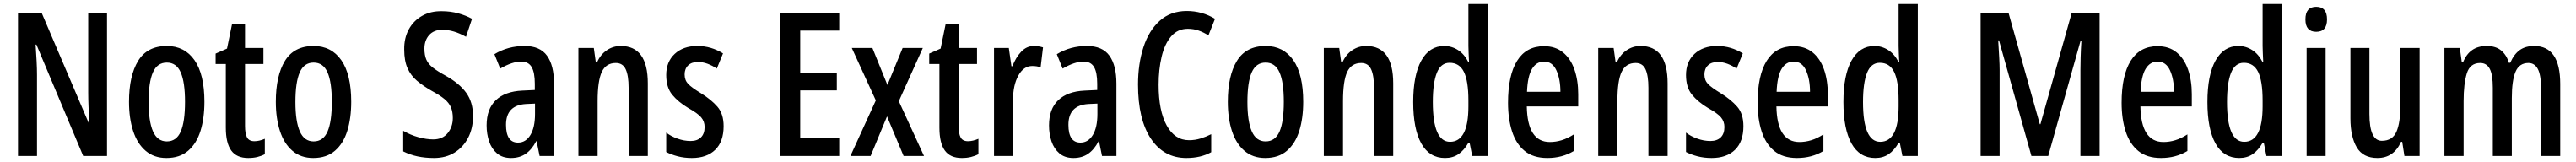

<svg xmlns="http://www.w3.org/2000/svg" viewBox="-20 -780 12881 810"><path d="M515 0H396L162 -557H158Q161 -513 163 -475Q165 -437 165 -406V0H70V-714H189L423 -166H426Q424 -212 422.5 -249.5Q421 -287 421 -316V-714H515Z M1002 -271Q1002 -189 982.5 -126Q963 -63 921 -26.5Q879 10 812 10Q750 10 708 -26Q666 -62 645.5 -125.5Q625 -189 625 -271Q625 -401 670.5 -475.5Q716 -550 814 -550Q903 -550 952.5 -479Q1002 -408 1002 -271ZM723 -270Q723 -173 745 -123Q767 -73 814 -73Q862 -73 883.5 -122Q905 -171 905 -271Q905 -369 883.5 -418Q862 -467 814 -467Q766 -467 744.5 -418Q723 -369 723 -270Z M1252 -74Q1276 -74 1304 -86V-9Q1287 0 1266.5 5Q1246 10 1221 10Q1163 10 1136 -27.5Q1109 -65 1109 -142V-460H1058V-512L1115 -537L1140 -659H1205V-540H1297V-460H1205V-150Q1205 -112 1215 -93Q1225 -74 1252 -74Z M1736 -271Q1736 -189 1716.5 -126Q1697 -63 1655 -26.5Q1613 10 1546 10Q1484 10 1442 -26Q1400 -62 1379.5 -125.5Q1359 -189 1359 -271Q1359 -401 1404.5 -475.5Q1450 -550 1548 -550Q1637 -550 1686.5 -479Q1736 -408 1736 -271ZM1457 -270Q1457 -173 1479 -123Q1501 -73 1548 -73Q1596 -73 1617.5 -122Q1639 -171 1639 -271Q1639 -369 1617.5 -418Q1596 -467 1548 -467Q1500 -467 1478.5 -418Q1457 -369 1457 -270Z M2345 -200Q2345 -138 2320.5 -91Q2296 -44 2252.5 -17Q2209 10 2150 10Q2106 10 2068 2Q2030 -6 1996 -23V-126Q2032 -105 2072 -94Q2112 -83 2146 -83Q2193 -83 2218.5 -114.5Q2244 -146 2244 -190Q2244 -221 2234.5 -243.5Q2225 -266 2202 -285Q2179 -304 2138 -326Q2096 -350 2065 -376Q2034 -402 2017.5 -439Q2001 -476 2001 -532Q2000 -589 2023.5 -632.5Q2047 -676 2090 -700.5Q2133 -725 2189 -724Q2232 -724 2270.5 -713.5Q2309 -703 2340 -686L2310 -596Q2248 -631 2192 -631Q2149 -631 2125.5 -604.5Q2102 -578 2102 -537Q2102 -504 2111.5 -482Q2121 -460 2144 -442Q2167 -424 2209 -401Q2277 -363 2311 -316Q2345 -269 2345 -200Z M2603 -550Q2680 -550 2715 -501.5Q2750 -453 2750 -362V0H2678L2663 -74H2661Q2639 -32 2608.5 -11Q2578 10 2535 10Q2492 10 2465 -13Q2438 -36 2425.5 -73Q2413 -110 2413 -153Q2413 -235 2459 -279Q2505 -323 2591 -327L2654 -330V-361Q2654 -418 2638 -445Q2622 -472 2586 -472Q2541 -472 2481 -437L2452 -509Q2519 -550 2603 -550ZM2610 -260Q2510 -254 2510 -156Q2510 -67 2570 -67Q2609 -67 2632 -105Q2655 -143 2655 -210V-262Z M3084 -550Q3219 -550 3219 -363V0H3123V-341Q3123 -402 3108.5 -433.5Q3094 -465 3059 -465Q3010 -465 2989 -420.5Q2968 -376 2968 -274V0H2872V-540H2949L2959 -468H2965Q2982 -507 3013.5 -528.5Q3045 -550 3084 -550Z M3598 -149Q3598 -72 3556 -31Q3514 10 3439 10Q3401 10 3368.5 1.5Q3336 -7 3311 -20V-117Q3334 -99 3367 -87Q3400 -75 3433 -75Q3466 -75 3484.5 -93Q3503 -111 3503 -145Q3503 -173 3485.5 -193.5Q3468 -214 3421 -240Q3371 -270 3341 -306.5Q3311 -343 3311 -405Q3311 -471 3353.5 -510.5Q3396 -550 3466 -550Q3502 -550 3534 -540.5Q3566 -531 3595 -513L3564 -437Q3542 -452 3518 -461Q3494 -470 3469 -470Q3438 -470 3420.5 -453Q3403 -436 3403 -408Q3403 -379 3420.5 -360.5Q3438 -342 3486 -313Q3536 -282 3567 -246.5Q3598 -211 3598 -149Z M4176 0H3881V-714H4176V-627H3981V-416H4164V-328H3981V-89H4176Z M4359 -278 4239 -540H4342L4417 -355L4493 -540H4594L4474 -274L4600 0H4498L4415 -198L4333 0H4232Z M4820 -74Q4844 -74 4872 -86V-9Q4855 0 4834.5 5Q4814 10 4789 10Q4731 10 4704 -27.5Q4677 -65 4677 -142V-460H4626V-512L4683 -537L4708 -659H4773V-540H4865V-460H4773V-150Q4773 -112 4783 -93Q4793 -74 4820 -74Z M5149 -550Q5172 -550 5195 -543L5183 -443Q5166 -450 5141 -450Q5098 -450 5071.5 -402Q5045 -354 5045 -280V0H4950V-540H5024L5037 -449H5042Q5059 -493 5086 -521.5Q5113 -550 5149 -550Z M5415 -550Q5492 -550 5527 -501.5Q5562 -453 5562 -362V0H5490L5475 -74H5473Q5451 -32 5420.5 -11Q5390 10 5347 10Q5304 10 5277 -13Q5250 -36 5237.5 -73Q5225 -110 5225 -153Q5225 -235 5271 -279Q5317 -323 5403 -327L5466 -330V-361Q5466 -418 5450 -445Q5434 -472 5398 -472Q5353 -472 5293 -437L5264 -509Q5331 -550 5415 -550ZM5422 -260Q5322 -254 5322 -156Q5322 -67 5382 -67Q5421 -67 5444 -105Q5467 -143 5467 -210V-262Z M5919 -636Q5868 -636 5835.5 -598Q5803 -560 5788 -496Q5773 -432 5773 -356Q5773 -226 5813.5 -152.5Q5854 -79 5925 -79Q5955 -79 5982.5 -87.5Q6010 -96 6036 -109V-19Q5984 10 5912 10Q5799 10 5734.5 -86.5Q5670 -183 5670 -357Q5670 -460 5697 -543.5Q5724 -627 5778.5 -676Q5833 -725 5914 -725Q5990 -725 6055 -686L6022 -603Q5999 -618 5973.5 -627Q5948 -636 5919 -636Z M6496 -271Q6496 -189 6476.5 -126Q6457 -63 6415 -26.5Q6373 10 6306 10Q6244 10 6202 -26Q6160 -62 6139.5 -125.5Q6119 -189 6119 -271Q6119 -401 6164.5 -475.5Q6210 -550 6308 -550Q6397 -550 6446.5 -479Q6496 -408 6496 -271ZM6217 -270Q6217 -173 6239 -123Q6261 -73 6308 -73Q6356 -73 6377.5 -122Q6399 -171 6399 -271Q6399 -369 6377.5 -418Q6356 -467 6308 -467Q6260 -467 6238.5 -418Q6217 -369 6217 -270Z M6811 -550Q6946 -550 6946 -363V0H6850V-341Q6850 -402 6835.5 -433.5Q6821 -465 6786 -465Q6737 -465 6716 -420.5Q6695 -376 6695 -274V0H6599V-540H6676L6686 -468H6692Q6709 -507 6740.5 -528.5Q6772 -550 6811 -550Z M7205 10Q7127 10 7086.5 -62.5Q7046 -135 7046 -270Q7046 -404 7086.5 -477Q7127 -550 7201 -550Q7238 -550 7269.5 -530Q7301 -510 7321 -471H7325Q7324 -496 7323 -515.5Q7322 -535 7322 -550V-760H7418V0H7341L7328 -66H7322Q7300 -28 7272 -9Q7244 10 7205 10ZM7230 -71Q7322 -71 7322 -248V-278Q7322 -375 7299.5 -420.5Q7277 -466 7228 -466Q7184 -466 7164 -415.5Q7144 -365 7144 -270Q7144 -71 7230 -71Z M7700 -549Q7757 -549 7795 -518Q7833 -487 7852 -432.5Q7871 -378 7871 -309V-248H7614Q7617 -70 7729 -70Q7759 -70 7788.5 -79Q7818 -88 7849 -108V-25Q7791 10 7717 10Q7646 10 7603 -25.5Q7560 -61 7540 -123.5Q7520 -186 7520 -266Q7520 -403 7565.5 -476Q7611 -549 7700 -549ZM7700 -472Q7662 -472 7640 -435.5Q7618 -399 7615 -321H7782Q7782 -384 7762 -428Q7742 -472 7700 -472Z M8183 -550Q8318 -550 8318 -363V0H8222V-341Q8222 -402 8207.5 -433.5Q8193 -465 8158 -465Q8109 -465 8088 -420.5Q8067 -376 8067 -274V0H7971V-540H8048L8058 -468H8064Q8081 -507 8112.5 -528.5Q8144 -550 8183 -550Z M8697 -149Q8697 -72 8655 -31Q8613 10 8538 10Q8500 10 8467.5 1.5Q8435 -7 8410 -20V-117Q8433 -99 8466 -87Q8499 -75 8532 -75Q8565 -75 8583.5 -93Q8602 -111 8602 -145Q8602 -173 8584.5 -193.5Q8567 -214 8520 -240Q8470 -270 8440 -306.5Q8410 -343 8410 -405Q8410 -471 8452.5 -510.5Q8495 -550 8565 -550Q8601 -550 8633 -540.5Q8665 -531 8694 -513L8663 -437Q8641 -452 8617 -461Q8593 -470 8568 -470Q8537 -470 8519.5 -453Q8502 -436 8502 -408Q8502 -379 8519.5 -360.5Q8537 -342 8585 -313Q8635 -282 8666 -246.5Q8697 -211 8697 -149Z M8948 -549Q9005 -549 9043 -518Q9081 -487 9100 -432.5Q9119 -378 9119 -309V-248H8862Q8865 -70 8977 -70Q9007 -70 9036.5 -79Q9066 -88 9097 -108V-25Q9039 10 8965 10Q8894 10 8851 -25.5Q8808 -61 8788 -123.5Q8768 -186 8768 -266Q8768 -403 8813.5 -476Q8859 -549 8948 -549ZM8948 -472Q8910 -472 8888 -435.5Q8866 -399 8863 -321H9030Q9030 -384 9010 -428Q8990 -472 8948 -472Z M9356 10Q9278 10 9237.5 -62.5Q9197 -135 9197 -270Q9197 -404 9237.5 -477Q9278 -550 9352 -550Q9389 -550 9420.5 -530Q9452 -510 9472 -471H9476Q9475 -496 9474 -515.5Q9473 -535 9473 -550V-760H9569V0H9492L9479 -66H9473Q9451 -28 9423 -9Q9395 10 9356 10ZM9381 -71Q9473 -71 9473 -248V-278Q9473 -375 9450.5 -420.5Q9428 -466 9379 -466Q9335 -466 9315 -415.5Q9295 -365 9295 -270Q9295 -71 9381 -71Z M10137 0 9975 -578H9971Q9974 -528 9976 -491Q9978 -454 9978 -431V0H9883V-714H10023L10179 -159H10182L10338 -714H10478V0H10382V-430Q10382 -455 10383 -492Q10384 -529 10387 -577H10383L10221 0Z M10768 -549Q10825 -549 10863 -518Q10901 -487 10920 -432.5Q10939 -378 10939 -309V-248H10682Q10685 -70 10797 -70Q10827 -70 10856.5 -79Q10886 -88 10917 -108V-25Q10859 10 10785 10Q10714 10 10671 -25.5Q10628 -61 10608 -123.5Q10588 -186 10588 -266Q10588 -403 10633.5 -476Q10679 -549 10768 -549ZM10768 -472Q10730 -472 10708 -435.5Q10686 -399 10683 -321H10850Q10850 -384 10830 -428Q10810 -472 10768 -472Z M11176 10Q11098 10 11057.5 -62.5Q11017 -135 11017 -270Q11017 -404 11057.5 -477Q11098 -550 11172 -550Q11209 -550 11240.5 -530Q11272 -510 11292 -471H11296Q11295 -496 11294 -515.5Q11293 -535 11293 -550V-760H11389V0H11312L11299 -66H11293Q11271 -28 11243 -9Q11215 10 11176 10ZM11201 -71Q11293 -71 11293 -248V-278Q11293 -375 11270.5 -420.5Q11248 -466 11199 -466Q11155 -466 11135 -415.5Q11115 -365 11115 -270Q11115 -71 11201 -71Z M11561 -746Q11615 -746 11615 -683Q11615 -621 11561 -621Q11507 -621 11507 -683Q11507 -746 11561 -746ZM11608 -540V0H11513V-540Z M12078 -540V0H12002L11991 -71H11985Q11949 10 11867 10Q11795 10 11763.5 -43.5Q11732 -97 11732 -188V-540H11827V-210Q11827 -76 11889 -76Q11942 -76 11962 -121Q11982 -166 11982 -256V-540Z M12651 -550Q12781 -550 12781 -360V0H12685V-338Q12685 -405 12669 -435Q12653 -465 12622 -465Q12576 -465 12557.5 -421Q12539 -377 12539 -290V0H12444V-341Q12444 -407 12428.5 -436Q12413 -465 12381 -465Q12330 -465 12314 -413Q12298 -361 12298 -275V0H12202V-540H12279L12289 -468H12295Q12327 -550 12413 -550Q12460 -550 12487 -526.5Q12514 -503 12524 -466H12531Q12550 -509 12578.5 -529.5Q12607 -550 12651 -550Z"/></svg>

Font: Noto Sans ExtraCondensed Medium
Style: Regular
Weight: 500
Width: 2
Designer: Monotype Design Team
Foundry: Monotype Imaging Inc.
Version: Version 2.013; ttfautohint (v1.8.4.7-5d5b)